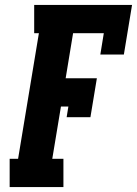

<svg xmlns="http://www.w3.org/2000/svg" viewBox="-20 -755 553 775"><path d="M19 0V-114H53L137 -621H118V-735H513L480 -535H385L399 -621H275L245 -439H371L345 -282H249L256 -325H226L191 -114H236V0Z"/></svg>

Font: Iosevka Curly Slab HvObl
Style: Regular
Weight: 900
Italic angle: -9°
Monospace: yes
Designer: Belleve Invis
Foundry: Belleve Invis
Version: Version 11.1.0; ttfautohint (v1.8.3)